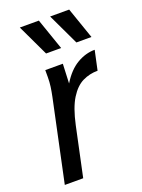

<svg xmlns="http://www.w3.org/2000/svg" viewBox="-140 -798 637 863"><g transform="rotate(-20 178.0 -367.0)"><path d="M16 0 99 -391Q104 -415 107 -436.5Q110 -458 110 -482V-515H194L190 -422Q223 -476 264.5 -500.5Q306 -525 350 -525L330 -432Q291 -432 257.5 -415.5Q224 -399 197.5 -356.5Q171 -314 154 -235L104 0ZM68 -734H159L211 -584H139ZM213 -734H304L356 -584H284Z"/></g></svg>

Font: Radio Canada Condensed
Style: Italic
Weight: 400
Width: 3
Italic angle: -12°
Designer: Charles Daoud, Etienne Aubert Bonn, Alexandre Saumier Demers, Jacques Le Bailly
Foundry: Radio-Canada
Version: Version 2.104; ttfautohint (v1.8.4.7-5d5b);gftools[0.9.28.de